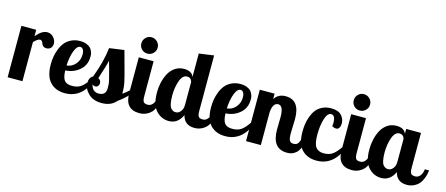

<svg xmlns="http://www.w3.org/2000/svg" viewBox="-48 -1256 4194 1804"><g transform="rotate(15 2049.5 -353.5)"><path d="M47 0V-500H191V-438Q247 -505 299 -505Q335 -505 360 -477Q385 -449 385 -416Q385 -392 370.5 -374.5Q356 -357 327 -357Q307 -357 295.5 -367Q284 -377 281 -388.5Q278 -400 270.5 -410Q263 -420 251 -420Q228 -420 191 -380V0Z M407 -223Q407 -261 413 -297.5Q419 -334 434 -372.5Q449 -411 472 -439.5Q495 -468 533 -486.5Q571 -505 619 -505Q655 -505 681 -494.5Q707 -484 719.5 -470.5Q732 -457 739.5 -438.5Q747 -420 748 -409.5Q749 -399 749 -389Q749 -305 691 -255.5Q633 -206 553 -202Q555 -134 576.5 -106Q598 -78 651 -78Q706 -78 739.5 -103Q773 -128 807 -179H841Q767 6 604 6Q513 6 460 -50Q407 -106 407 -223ZM553 -250Q603 -254 637.5 -293.5Q672 -333 672 -388Q672 -420 661 -436Q650 -452 634 -452Q601 -452 579 -393Q557 -334 553 -250Z M784 -142Q784 -196 821 -215Q881 -372 897 -511L1041 -531L1076 -402L1102 -306Q1110 -278 1117 -244Q1124 -210 1126 -187Q1128 -164 1128 -135V-129Q1164 -154 1189 -179H1231Q1186 -111 1100 -51Q1053 6 960 6Q879 6 831.5 -40.5Q784 -87 784 -142ZM835 -143Q850 -73 911 -73Q982 -73 982 -143Q982 -164 981 -180Q980 -196 974 -222L964 -261Q960 -276 948 -322L927 -397Q916 -344 872 -212Q900 -199 900 -170Q900 -154 890.5 -142Q881 -130 865 -130Q844 -130 835 -143Z M1201 -577Q1178 -600 1178 -633Q1178 -666 1201 -689.5Q1224 -713 1257 -713Q1290 -713 1313.5 -689.5Q1337 -666 1337 -633Q1337 -600 1313.5 -577Q1290 -554 1257 -554Q1224 -554 1201 -577ZM1189 -149V-500H1333V-160Q1333 -119 1344 -105Q1355 -91 1385 -91Q1414 -91 1433.5 -116Q1453 -141 1456 -179H1498Q1492 -132 1477 -97Q1462 -62 1444.5 -43Q1427 -24 1404.5 -12.5Q1382 -1 1364.5 2.5Q1347 6 1328 6Q1189 6 1189 -149Z M1439 -226Q1439 -274 1449.5 -321.5Q1460 -369 1482 -411Q1504 -453 1542 -479Q1580 -505 1630 -505Q1705 -505 1724 -452V-680L1868 -700V-160Q1868 -119 1879 -105Q1890 -91 1920 -91Q1949 -91 1968.5 -116Q1988 -141 1991 -179H2033Q2027 -132 2012 -97Q1997 -62 1979.5 -43Q1962 -24 1939.5 -12.5Q1917 -1 1899.5 2.5Q1882 6 1863 6Q1767 6 1744 -86Q1702 6 1615 6Q1542 6 1490.5 -50Q1439 -106 1439 -226ZM1585 -235Q1585 -185 1592.5 -153Q1600 -121 1613.5 -109Q1627 -97 1636 -94Q1645 -91 1659 -91Q1683 -91 1703.5 -115Q1724 -139 1724 -179V-404Q1713 -443 1675 -443Q1631 -443 1608 -378Q1585 -313 1585 -235Z M1966 -223Q1966 -261 1972 -297.5Q1978 -334 1993 -372.5Q2008 -411 2031 -439.5Q2054 -468 2092 -486.5Q2130 -505 2178 -505Q2214 -505 2240 -494.5Q2266 -484 2278.5 -470.5Q2291 -457 2298.5 -438.5Q2306 -420 2307 -409.5Q2308 -399 2308 -389Q2308 -305 2250 -255.5Q2192 -206 2112 -202Q2114 -134 2135.5 -106Q2157 -78 2210 -78Q2265 -78 2298.5 -103Q2332 -128 2366 -179H2400Q2326 6 2163 6Q2072 6 2019 -50Q1966 -106 1966 -223ZM2112 -250Q2162 -254 2196.5 -293.5Q2231 -333 2231 -388Q2231 -420 2220 -436Q2209 -452 2193 -452Q2160 -452 2138 -393Q2116 -334 2112 -250Z M2366 0V-500H2510V-448Q2547 -504 2617 -504Q2757 -504 2757 -320Q2757 -302 2755 -248Q2753 -194 2753 -177Q2753 -131 2763 -111Q2773 -91 2802 -91Q2834 -91 2847.5 -112.5Q2861 -134 2871 -179H2913Q2905 -121 2889.5 -82.5Q2874 -44 2852.5 -25.5Q2831 -7 2810.5 -0.5Q2790 6 2765 6Q2619 6 2619 -181Q2619 -193 2620 -241Q2621 -289 2621 -302Q2621 -413 2569 -413Q2518 -413 2510 -321V0Z M2855 -224Q2855 -261 2860 -297Q2865 -333 2879 -371.5Q2893 -410 2915 -439Q2937 -468 2974.5 -486.5Q3012 -505 3060 -505Q3130 -505 3161 -471Q3192 -437 3192 -393Q3192 -366 3181.5 -349.5Q3171 -333 3153 -333Q3133 -333 3112 -345Q3115 -362 3115 -375Q3115 -452 3074 -452Q3037 -452 3017 -385Q2997 -318 2997 -233Q2997 -144 3022 -111Q3047 -78 3100 -78Q3154 -78 3187.5 -103.5Q3221 -129 3255 -179H3289Q3215 6 3051 6Q2961 6 2908 -49.5Q2855 -105 2855 -224Z M3267 -577Q3244 -600 3244 -633Q3244 -666 3267 -689.5Q3290 -713 3323 -713Q3356 -713 3379.5 -689.5Q3403 -666 3403 -633Q3403 -600 3379.5 -577Q3356 -554 3323 -554Q3290 -554 3267 -577ZM3255 -149V-500H3399V-160Q3399 -119 3410 -105Q3421 -91 3451 -91Q3480 -91 3499.5 -116Q3519 -141 3522 -179H3564Q3558 -132 3543 -97Q3528 -62 3510.5 -43Q3493 -24 3470.5 -12.5Q3448 -1 3430.5 2.5Q3413 6 3394 6Q3255 6 3255 -149Z M3505 -226Q3505 -274 3515.5 -321.5Q3526 -369 3548 -411Q3570 -453 3608 -479Q3646 -505 3696 -505Q3771 -505 3790 -452V-500H3934V-160Q3934 -119 3945 -105Q3956 -91 3986 -91Q4015 -91 4034.5 -116Q4054 -141 4057 -179H4099Q4093 -132 4078 -97Q4063 -62 4045.5 -43Q4028 -24 4005.5 -12.5Q3983 -1 3965.5 2.5Q3948 6 3929 6Q3833 6 3810 -86Q3768 6 3681 6Q3608 6 3556.5 -50Q3505 -106 3505 -226ZM3651 -235Q3651 -185 3658.5 -153Q3666 -121 3679.5 -109Q3693 -97 3702 -94Q3711 -91 3725 -91Q3749 -91 3769.5 -115Q3790 -139 3790 -179V-404Q3779 -443 3741 -443Q3697 -443 3674 -378Q3651 -313 3651 -235Z"/></g></svg>

Font: Lobster Two
Style: Bold
Weight: 700
Designer: Pablo Impallari
Foundry: Pablo Impallari. www.impallari.com
Version: Version 1.006